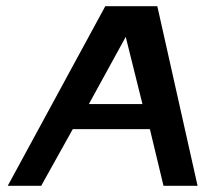

<svg xmlns="http://www.w3.org/2000/svg" viewBox="-20 -600 662 620"><path d="M5 0H113L215 -183H464L508 0H618L488 -580H320ZM267 -264 386 -481 440 -264Z"/></svg>

Font: Charger Sport
Style: BlkExtObl
Weight: 900
Designer: Jasper
Foundry: Cannot Into Space Fonts
Version: Version 1.1